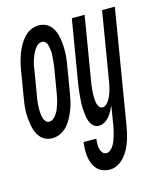

<svg xmlns="http://www.w3.org/2000/svg" viewBox="-134 -609 764 914"><g transform="rotate(-15 247.5 -152.5)"><path d="M69 8Q51 8 36 1.5Q21 -5 10 -18Q-1 -31 -7 -46.5Q-13 -62 -16 -79.5Q-19 -97 -20.5 -114Q-22 -131 -21.5 -149Q-21 -167 -18.5 -185Q-16 -203 -13 -221L7 -341Q10 -360 15 -380Q20 -400 27 -419.5Q34 -439 44.5 -458Q55 -477 69 -493Q83 -509 102.5 -518.5Q122 -528 142 -528Q160 -528 175.5 -521.5Q191 -515 202 -502Q213 -489 219 -473.5Q225 -458 228 -440.5Q231 -423 232 -406Q233 -389 232.5 -371Q232 -353 229.5 -335Q227 -317 224 -299L204 -179Q201 -160 196.5 -140Q192 -120 184.5 -100.5Q177 -81 167 -62Q157 -43 143 -27Q129 -11 109 -1.5Q89 8 69 8ZM75 -72Q84 -72 91.5 -77Q99 -82 105.5 -90Q112 -98 116.5 -106Q121 -114 124 -122.5Q127 -131 130 -139.5Q133 -148 135.5 -157Q138 -166 139.5 -175Q141 -184 143 -193L163 -313Q164 -322 165.5 -332Q167 -342 167.5 -351.5Q168 -361 169 -370.5Q170 -380 169.5 -389.5Q169 -399 167.5 -408.5Q166 -418 163.5 -426.5Q161 -435 154 -441.5Q147 -448 137 -448Q129 -448 120.5 -443Q112 -438 106 -430Q100 -422 95.5 -414Q91 -406 87.5 -397.5Q84 -389 81 -380.5Q78 -372 75.5 -363Q73 -354 71.5 -345Q70 -336 69 -327L49 -207Q47 -198 45.5 -188Q44 -178 43.5 -168.5Q43 -159 42.5 -149.5Q42 -140 42.5 -130.5Q43 -121 44.5 -111.5Q46 -102 49 -93.5Q52 -85 58.5 -78.5Q65 -72 75 -72ZM295 223Q277 223 260.5 217Q244 211 232.5 198.5Q221 186 214.5 170Q208 154 205.5 136.5Q203 119 203.5 101Q204 83 206 64H269Q268 77 267.5 89Q267 101 269.5 112.5Q272 124 279 133.5Q286 143 299 143Q310 143 320 134Q330 125 336 114Q342 103 346 91.5Q350 80 353.5 68.5Q357 57 359.5 45.5Q362 34 364 22L379 -71Q373 -57 366 -44Q359 -31 349 -19Q339 -7 325.5 0.5Q312 8 298 8Q281 8 270 -3Q259 -14 254 -28Q249 -42 247 -58Q245 -74 244 -90Q243 -106 244 -122.5Q245 -139 246.5 -155Q248 -171 250 -187.5Q252 -204 255 -221L305 -520H368L316 -207Q314 -198 313 -188.5Q312 -179 311 -169.5Q310 -160 309.5 -150.5Q309 -141 309 -131.5Q309 -122 310 -113Q311 -104 313.5 -95Q316 -86 322 -79Q328 -72 337 -72Q345 -72 352 -77Q359 -82 364 -88.5Q369 -95 373.5 -103Q378 -111 381 -118.5Q384 -126 386.5 -134Q389 -142 391 -150Q393 -158 395 -166Q397 -174 398 -182L454 -520H517L425 36Q422 55 417.5 75Q413 95 406.5 114Q400 133 390.5 151.5Q381 170 366.5 186.5Q352 203 333.5 213Q315 223 295 223Z"/></g></svg>

Font: Iosevka Curly Medium
Style: Italic
Weight: 500
Italic angle: -9°
Monospace: yes
Designer: Belleve Invis
Foundry: Belleve Invis
Version: Version 22.1.2; ttfautohint (v1.8.4)